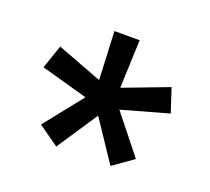

<svg xmlns="http://www.w3.org/2000/svg" viewBox="-78 -843 634 580"><g transform="rotate(20 239.5 -553.0)"><path d="M153 -359 87 -406 185 -529 35 -571 61 -647 206 -592 199 -747H280L274 -592L419 -647L444 -571L294 -529L392 -406L327 -360L240 -490Z"/></g></svg>

Font: IBM Plex Sans Arabic Text
Style: Regular
Weight: 450
Designer: Mike Abbink, Paul van der Laan, Pieter van Rosmalen, Wael Morcos, Khajak Apelian
Foundry: Bold Monday
Version: Version 1.2